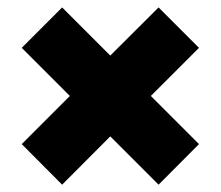

<svg xmlns="http://www.w3.org/2000/svg" viewBox="-20 -591 600 522"><path d="M148.9 -88.9 39.1 -199.2 169.9 -330.1 39.1 -460.9 148.9 -570.8 279.8 -439.9 411.1 -570.8 521 -460.9 390.1 -330.1 521 -199.2 411.1 -88.9 279.8 -220.2Z"/></svg>

Font: TASA Orbiter Display Black
Style: Regular
Weight: 900
Designer: Weizhong Zhang
Version: Version 1.000;Glyphs 3.1.2 (3151)